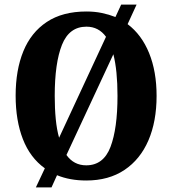

<svg xmlns="http://www.w3.org/2000/svg" viewBox="-20 -775 749 835"><path d="M175 -43Q111 -89 79.5 -170Q48 -251 48 -359Q48 -470 81.5 -552Q115 -634 183.5 -679.5Q252 -725 356 -725Q392 -725 423 -718.5Q454 -712 482 -701L507 -755H574L535 -670Q596 -624 628.5 -544Q661 -464 661 -358Q661 -247 625.5 -164.5Q590 -82 521.5 -36Q453 10 355 10Q284 10 228 -13L204 40H136ZM441 -615Q409 -659 356 -659Q281 -659 249.5 -580Q218 -501 218 -358Q218 -303 222.5 -257Q227 -211 237 -176ZM355 -56Q430 -56 460.5 -136Q491 -216 491 -358Q491 -413 486.5 -458.5Q482 -504 473 -539L269 -101Q301 -56 355 -56Z"/></svg>

Font: Noto Serif Georgian Condensed ExtraBold
Style: Regular
Weight: 800
Width: 3
Designer: Monotype Design Team, Akaki Razmadze
Foundry: Google LLC
Version: Version 2.003; ttfautohint (v1.8.4.7-5d5b)